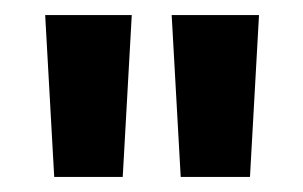

<svg xmlns="http://www.w3.org/2000/svg" viewBox="-20 -775 403 255"><path d="M220 -540 208 -755H324L312 -540ZM52 -540 40 -755H155L143 -540Z"/></svg>

Font: DM Sans 18pt
Style: Bold
Weight: 700
Designer: Colophon Foundry, Jonny Pinhorn
Foundry: Colophon Foundry
Version: Version 4.004;gftools[0.9.30]